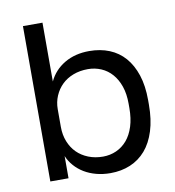

<svg xmlns="http://www.w3.org/2000/svg" viewBox="-80 -771 775 852"><g transform="rotate(-10 307.5 -345.0)"><path d="M350 10Q316 10 286 2Q256 -6 232 -20.5Q208 -35 190 -55.5Q172 -76 162 -100V0H80V-700H168V-435Q191 -484 238.5 -512Q286 -540 350 -540Q400 -540 440.5 -523.5Q481 -507 509.5 -474.5Q538 -442 554 -393.5Q570 -345 570 -280V-260Q570 -193 554 -142Q538 -91 509 -57.5Q480 -24 439.5 -7Q399 10 350 10ZM330 -68Q362 -68 390 -80.5Q418 -93 438.5 -117Q459 -141 470.5 -177Q482 -213 482 -260V-280Q482 -324 470.5 -357.5Q459 -391 438.5 -414.5Q418 -438 390 -450Q362 -462 330 -462Q294 -462 264 -450.5Q234 -439 213 -418.5Q192 -398 180 -370Q168 -342 168 -310V-230Q168 -194 180 -164Q192 -134 213 -113Q234 -92 264 -80Q294 -68 330 -68Z"/></g></svg>

Font: Golos Text VF
Style: Regular
Weight: 400
Designer: A.Korolkova, Vitaly Kuzmin
Foundry: ParaType Ltd
Version: Version 2.003